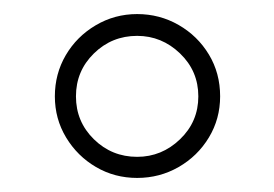

<svg xmlns="http://www.w3.org/2000/svg" viewBox="-20 -825 390 273"><path d="M262 -688Q262 -724 236 -749Q210 -774 175 -774Q139 -774 113.5 -749Q88 -724 88 -688Q88 -652 113.5 -627Q139 -602 175 -602Q210 -602 236 -627Q262 -652 262 -688ZM293 -688Q293 -656 277 -629.5Q261 -603 234 -587.5Q207 -572 175 -572Q143 -572 116.5 -587.5Q90 -603 74 -629.5Q58 -656 58 -688Q58 -720 73.5 -746.5Q89 -773 116 -789Q143 -805 175 -805Q207 -805 234 -789.5Q261 -774 277 -747.5Q293 -721 293 -688Z"/></svg>

Font: Kaisei Tokumin
Style: Bold
Weight: 700
Designer: Font-Kai, 金井和夫
Foundry: KAZUO KANAI
Version: Version 5.003